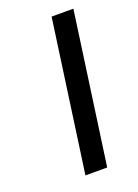

<svg xmlns="http://www.w3.org/2000/svg" viewBox="-104 -548 430 597"><g transform="rotate(-20 110.5 -250.0)"><path d="M146 0H74L144 -500H216Z"/></g></svg>

Font: Arsenal SC
Style: Italic
Weight: 400
Italic angle: -9.10001°
Designer: Andrij Shevchenko
Foundry: Stairsfor
Version: Version 2.001; ttfautohint (v1.8.4.7-5d5b)